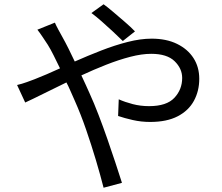

<svg xmlns="http://www.w3.org/2000/svg" viewBox="-20 -827 1040 899"><path d="M555 -635Q536 -654 509.5 -678.5Q483 -703 456.5 -726.5Q430 -750 408 -766L465 -807Q482 -795 509 -772Q536 -749 564.5 -724.5Q593 -700 612 -680ZM237 -721Q242 -709 253 -688.5Q264 -668 272 -654Q286 -629 300.5 -600Q315 -571 330 -539Q391 -566 454 -590.5Q517 -615 577.5 -630.5Q638 -646 690 -646Q759 -646 809 -621.5Q859 -597 886 -555Q913 -513 913 -458Q913 -401 888 -355Q863 -309 812 -282.5Q761 -256 683 -256Q641 -256 601.5 -265Q562 -274 533 -284L536 -362Q565 -349 601.5 -339.5Q638 -330 678 -330Q760 -330 796.5 -369Q833 -408 833 -462Q833 -506 797.5 -540.5Q762 -575 688 -575Q644 -575 590 -561Q536 -547 477.5 -524Q419 -501 361 -474Q371 -453 380.5 -432Q390 -411 399 -391Q420 -345 441.5 -289Q463 -233 483 -175.5Q503 -118 520.5 -65Q538 -12 551 29L465 52Q450 -7 429 -77.5Q408 -148 383 -220.5Q358 -293 329 -358Q319 -380 310 -401Q301 -422 291 -441Q233 -413 183 -388Q133 -363 98 -347L60 -429Q82 -434 105.5 -442.5Q129 -451 142 -456Q168 -466 198 -479Q228 -492 261 -507Q245 -540 231 -568Q217 -596 204 -617Q194 -632 180.5 -652.5Q167 -673 155 -688Z"/></svg>

Font: Chiron Sans HK TT
Style: Regular
Weight: 400
Designer: Ryoko NISHIZUKA 西塚涼子 (kana, bopomofo & ideographs); Paul D. Hunt (Latin, Greek & Cyrillic); Sandoll Communications 산돌커뮤니
Foundry: Adobe
Version: Version 2.022;hotconv 1.0.109;makeotfexe 2.5.65596